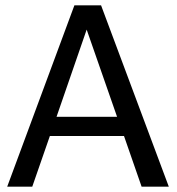

<svg xmlns="http://www.w3.org/2000/svg" viewBox="-20 -700 664 720"><path d="M7 0H101L167 -190H445L511 0H613L359 -680H259ZM192 -262 305 -589 419 -262Z"/></svg>

Font: Ronzino
Style: Regular
Weight: 400
Designer: Nunzio Mazzaferro
Foundry: Collletttivo
Version: Version 1.000;Glyphs 3.3 (3337)